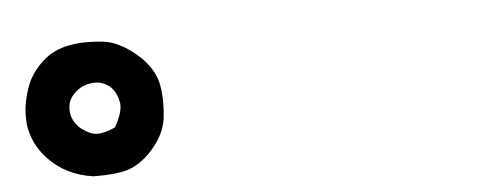

<svg xmlns="http://www.w3.org/2000/svg" viewBox="-33 -901 1066 429"><g transform="rotate(-5 500.0 -686.0)"><path d="M29.3 -638.7Q24.4 -653.3 23.4 -663.6Q22.5 -673.8 22.5 -681.6Q22.5 -689.5 23.4 -701.2Q27.3 -729.5 37.1 -753.9Q48.8 -781.2 72.3 -802.7Q96.7 -825.2 131.8 -832Q152.3 -835.9 170.9 -835.9Q189.5 -835.9 208 -834Q226.6 -832 246.1 -822.3Q269.5 -810.5 292 -789.1Q323.2 -757.8 328.1 -723.6Q331.1 -705.1 331.1 -687.5Q331.1 -669.9 329.1 -652.3Q324.2 -612.3 288.1 -575.2Q260.7 -547.9 229.5 -541Q203.1 -536.1 176.8 -536.1Q166 -536.1 161.1 -536.1Q98.6 -544.9 59.6 -587.9Q38.1 -611.3 29.3 -638.7ZM235.4 -689.5Q235.4 -693.4 234.4 -697.3Q229.5 -720.7 215.3 -732.4Q201.2 -744.1 182.6 -744.1Q155.3 -744.1 135.7 -724.6Q121.1 -710 121.1 -689.5Q121.1 -663.1 143.6 -644.5Q163.1 -629.9 178.7 -629.9Q195.3 -629.9 218.8 -640.6Q235.4 -669.9 235.4 -689.5Z"/></g></svg>

Font: JasonHandwriting2
Style: SemiBold
Weight: 600
Version: Version 1.04.7